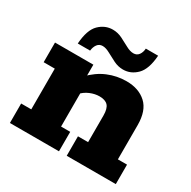

<svg xmlns="http://www.w3.org/2000/svg" viewBox="-134 -707 832 837"><g transform="rotate(30 282.5 -288.5)"><path d="M18 0V-98H69V-303H13V-402H206V-337L193 -335Q231 -375 275.5 -393.5Q320 -412 368 -412Q430 -412 467.5 -377.5Q505 -343 505 -270V-98H551V0H304V-98H355V-232Q355 -267 341.5 -281.5Q328 -296 299 -296Q276 -296 252 -286Q228 -276 209 -255L219 -290V-98H265V0ZM328 -448Q303 -448 280 -459.5Q257 -471 237 -482Q217 -493 201 -493Q184 -493 174.5 -480Q165 -467 163 -448H101Q106 -519 135.5 -548Q165 -577 204 -577Q229 -577 252 -565.5Q275 -554 295 -543Q315 -532 332 -532Q349 -532 358.5 -545Q368 -558 369 -577H431Q426 -507 396.5 -477.5Q367 -448 328 -448Z"/></g></svg>

Font: Rokkitt ExtraBold
Style: Regular
Weight: 800
Version: Version 3.103